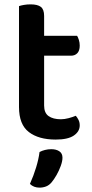

<svg xmlns="http://www.w3.org/2000/svg" viewBox="-20 -625 422 879"><path d="M67 -264H182V-142Q182 -108 202.5 -93.5Q223 -79 259 -79Q275 -79 294 -84Q313 -89 327 -95Q334 -87 339.5 -76Q345 -65 345 -51Q345 -23 318 -4.5Q291 14 235 14Q157 14 112 -20.5Q67 -55 67 -135ZM136 -370V-461H333Q337 -455 341 -442.5Q345 -430 345 -416Q345 -393 334 -381.5Q323 -370 305 -370ZM182 -236H67V-597Q75 -600 89.5 -602.5Q104 -605 120 -605Q152 -605 167 -593.5Q182 -582 182 -552ZM216 210Q205 223 191 228.5Q177 234 161 234Q134 234 117 217Q134 179 145.5 141Q157 103 161 71Q172 65 186 61.5Q200 58 215 58Q237 58 251.5 67.5Q266 77 266 97Q266 113 258 135Q250 157 238.5 177Q227 197 216 210Z"/></svg>

Font: BalooTamma2SemiBold
Style: Regular
Weight: 600
Designer: Divya Kowshik, Shuchita Grover and Ek Type
Foundry: Ek Type
Version: Version 1.700